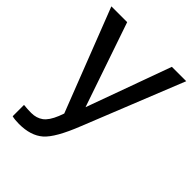

<svg xmlns="http://www.w3.org/2000/svg" viewBox="-210 -628 945 945"><g transform="rotate(45 262.5 -155.5)"><path d="M316 0Q265 130 219 170Q173 210 92 210Q63 210 43 205V126Q69 129 96 129Q132 129 157.5 110.5Q183 92 203 43L213 16L4 -521H114L265 -80L425 -521H525Z"/></g></svg>

Font: Nacelle
Style: Regular
Weight: 400
Designer: Sora Sagano
Foundry: Sora Sagano
Version: Version 1.000;FEAKit 1.0